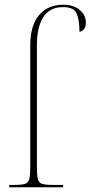

<svg xmlns="http://www.w3.org/2000/svg" viewBox="-20 -792 383 812"><path d="M19 0V-10H41Q72 -10 86 -14.5Q100 -19 104 -35.5Q108 -52 108 -87V-600Q108 -684 145 -728Q182 -772 247 -772Q291 -772 317 -750Q343 -728 343 -698Q343 -676 334 -667Q325 -658 316 -658Q316 -708 304 -735Q292 -762 247 -762Q190 -762 163 -719.5Q136 -677 136 -600V-87Q136 -52 140 -35.5Q144 -19 158 -14.5Q172 -10 203 -10H247V0Z"/></svg>

Font: Noto Serif Display SemiCondensed Thin
Style: Regular
Weight: 100
Width: 4
Designer: Monotype Design Team
Foundry: Monotype Imaging Inc.
Version: Version 2.009